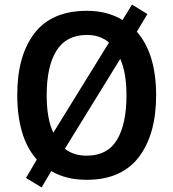

<svg xmlns="http://www.w3.org/2000/svg" viewBox="-20 -823 753 835"><path d="M659 -409Q659 -238 583.5 -139.5Q508 -41 357 -41Q267 -41 203 -79L161 -8L93 -49L140 -129Q96 -179 75.5 -250Q55 -321 55 -410Q55 -581 130 -678.5Q205 -776 358 -776Q447 -776 513 -736L554 -803L621 -762L575 -685Q617 -638 638 -568Q659 -498 659 -409ZM183 -409Q183 -359 190 -318Q197 -277 212 -246L454 -638Q416 -671 358 -671Q268 -671 225.5 -602.5Q183 -534 183 -409ZM530 -409Q530 -506 503 -567L262 -176Q300 -146 357 -146Q447 -146 488.5 -214.5Q530 -283 530 -409Z"/></svg>

Font: Noto Sans Tamil UI SemiCondensed SemiBold
Style: Regular
Weight: 600
Width: 4
Designer: Jelle Bosma - Monotype Design Team
Foundry: Monotype Imaging Inc.
Version: Version 2.004; ttfautohint (v1.8.4.7-5d5b)